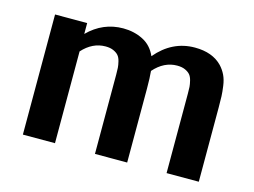

<svg xmlns="http://www.w3.org/2000/svg" viewBox="-80 -683 1084 818"><g transform="rotate(15 462.5 -274.0)"><path d="M393.1 -350.1Q393.1 -368.7 392.3 -379.9Q391.6 -391.1 387.7 -407Q383.8 -422.9 376.2 -431.9Q368.7 -440.9 354.2 -447.5Q339.8 -454.1 318.8 -454.1Q261.2 -454.1 216.8 -404.8V0H75.2V-529.8H216.8V-481.9Q282.7 -547.9 372.1 -547.9Q419.4 -547.9 459 -528.1Q498.5 -508.3 517.6 -464.4Q587.9 -547.9 688 -547.9Q765.6 -547.9 808.1 -503.9Q823.2 -487.8 832.8 -468Q842.3 -448.2 845.9 -421.6Q849.6 -395 850.3 -377.2Q851.1 -359.4 851.1 -326.2V0H709V-350.1Q709 -368.7 708.3 -379.9Q707.5 -391.1 703.6 -407Q699.7 -422.9 692.1 -431.9Q684.6 -440.9 670.2 -447.5Q655.8 -454.1 634.8 -454.1Q576.7 -454.1 532.2 -403.3Q535.2 -373.5 535.2 -326.2V0H393.1Z"/></g></svg>

Font: Aurulent Sans
Style: Bold
Weight: 700
Version: Version 2007.05.04